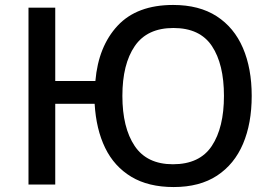

<svg xmlns="http://www.w3.org/2000/svg" viewBox="-20 -745 1097 775"><path d="M996 -358Q996 -247 961 -164.5Q926 -82 856 -36Q786 10 681 10Q579 10 510 -31.5Q441 -73 404.5 -148Q368 -223 362 -326H203V0H95V-714H203V-418H365Q377 -558 455 -641.5Q533 -725 679 -725Q784 -725 854.5 -679.5Q925 -634 960.5 -551.5Q996 -469 996 -358ZM474 -358Q474 -230 523.5 -156Q573 -82 678 -82Q786 -82 835 -156Q884 -230 884 -358Q884 -486 835.5 -559Q787 -632 680 -632Q574 -632 524 -559Q474 -486 474 -358Z"/></svg>

Font: Noto Sans Medium
Style: Regular
Weight: 500
Designer: Monotype Design Team
Foundry: Monotype Imaging Inc.
Version: Version 2.007